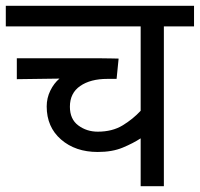

<svg xmlns="http://www.w3.org/2000/svg" viewBox="-20 -642 689 662"><path d="M649 -551H545V0H465V-165Q439 -148 403 -133Q367 -118 317 -118Q240 -118 190.5 -161Q141 -204 141 -275Q141 -304 153.5 -329.5Q166 -355 185 -371L38 -369V-441H331Q349 -441 367 -440.5Q385 -440 389 -440L382 -370H350Q292 -370 256.5 -345.5Q221 -321 221 -274Q221 -231 250 -209.5Q279 -188 317 -188Q367 -188 402.5 -209.5Q438 -231 465 -260V-551H0V-622H649Z"/></svg>

Font: TSCustom
Style: Regular
Weight: 400
Designer: Monotype Design Team
Foundry: Monotype Imaging Inc.
Version: Version 2.004; ttfautohint (v1.8.3) -l 8 -r 50 -G 200 -x 14 